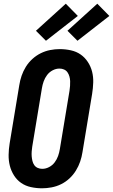

<svg xmlns="http://www.w3.org/2000/svg" viewBox="-20 -1008 610 1036"><path d="M207 8Q176 8 146.5 1.5Q117 -5 94 -21Q71 -37 55.5 -61.5Q40 -86 33 -114Q26 -142 26.5 -172.5Q27 -203 32 -234L84 -548Q88 -574 96.5 -599Q105 -624 119.5 -647.5Q134 -671 155 -690Q176 -709 200.5 -721Q225 -733 251 -738Q277 -743 302 -743Q333 -743 362.5 -736.5Q392 -730 415 -714Q438 -698 454 -673.5Q470 -649 477 -621Q484 -593 483 -562.5Q482 -532 477 -501L425 -187Q421 -161 412.5 -136Q404 -111 389.5 -87.5Q375 -64 354.5 -45Q334 -26 309.5 -14Q285 -2 258.5 3Q232 8 207 8ZM208 -97Q227 -97 245 -106.5Q263 -116 275 -132Q287 -148 293.5 -166.5Q300 -185 303 -204L355 -518Q357 -531 358 -544.5Q359 -558 358.5 -570.5Q358 -583 354.5 -595.5Q351 -608 344 -618Q337 -628 325.5 -633Q314 -638 301 -638Q282 -638 264 -628.5Q246 -619 234 -603Q222 -587 215.5 -568.5Q209 -550 206 -531L154 -217Q152 -204 151 -190.5Q150 -177 151 -164.5Q152 -152 155 -139.5Q158 -127 165 -117Q172 -107 183.5 -102Q195 -97 208 -97ZM398 -788 344 -842 505 -988 570 -922ZM228 -788 174 -842 335 -988 400 -922Z"/></svg>

Font: Iosevka SS04 Extrabold
Style: Italic
Weight: 800
Italic angle: -9°
Monospace: yes
Designer: Belleve Invis
Foundry: Belleve Invis
Version: Version 19.0.0; ttfautohint (v1.8.4)